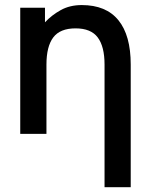

<svg xmlns="http://www.w3.org/2000/svg" viewBox="-20 -539 629 773"><path d="M400.9 214.8V-279.3Q400.9 -351.6 373.5 -388.2Q346.2 -424.8 284.2 -424.8Q221.7 -424.8 194.3 -388.2Q167 -351.6 167 -279.3V0H61.5V-507.8H161.1V-449.2Q188.5 -478.5 224.9 -498.5Q261.2 -518.6 309.1 -518.6Q407.2 -518.6 456.8 -457.5Q506.3 -396.5 506.3 -279.3V214.8Z"/></svg>

Font: Giphurs Medium
Style: Regular
Weight: 500
Version: Version 0.920; ttfautohint (v1.8.4.7-5d5b)